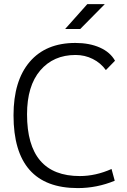

<svg xmlns="http://www.w3.org/2000/svg" viewBox="-20 -914 626 943"><path d="M361.8 9.8Q46.4 9.8 46.4 -347.7Q46.4 -517.1 125.7 -610.1Q205.1 -703.1 350.1 -703.1Q419.4 -703.1 470.5 -680.4Q521.5 -657.7 544.9 -615.7L500 -569.8Q474.6 -605 435.5 -624.5Q396.5 -644 351.1 -644Q242.7 -644 177.7 -568.1Q112.8 -492.2 112.8 -352.5Q112.8 -49.3 372.1 -49.3Q449.7 -49.3 527.8 -84L543.5 -26.4Q456.5 9.8 361.8 9.8ZM299.8 -771.5 408.7 -893.6H494.6L374 -771.5Z"/></svg>

Font: CaskaydiaMono NF Light
Style: Regular
Weight: 300
Designer: Aaron Bell
Foundry: Saja Typeworks
Version: Version 2111.001; ttfautohint (v1.8.4);Nerd Fonts 3.1.1